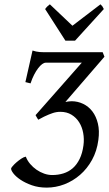

<svg xmlns="http://www.w3.org/2000/svg" viewBox="-20 -858 508 893"><path d="M437.5 -207Q430.7 -155.3 408 -114.3Q385.3 -73.2 352.3 -44.7Q319.3 -16.1 279.3 -0.7Q239.3 14.6 197.3 14.6Q159.2 14.6 128.2 3.7Q97.2 -7.3 75.4 -22Q53.7 -36.6 42.2 -51.5Q30.8 -66.4 31.7 -74.7Q32.2 -77.6 39.3 -85.9Q46.4 -94.2 56.9 -103.3Q67.4 -112.3 79.1 -120.1Q90.8 -127.9 100.1 -129.4Q106.9 -111.3 120.1 -95.7Q133.3 -80.1 149.9 -68.6Q166.5 -57.1 185.3 -50.5Q204.1 -43.9 222.7 -43.9Q250.5 -43.9 274.9 -51.5Q299.3 -59.1 318.4 -75.7Q337.4 -92.3 350.3 -118.7Q363.3 -145 368.2 -182.1Q372.1 -211.4 366.9 -239.5Q361.8 -267.6 348.1 -289.3Q334.5 -311 312.5 -324.5Q290.5 -337.9 260.7 -337.9Q242.2 -337.9 224.9 -332Q207.5 -326.2 187 -316.4L183.1 -314.5L158.2 -301.3L157.2 -302.2Q154.8 -305.2 151.9 -310.8Q148.9 -316.4 146.5 -320.3L145.5 -322.8V-323.2Q146 -323.2 146.5 -323.7L360.4 -566.4H192.4Q185.1 -566.4 176 -559.8Q167 -553.2 157.5 -540.8Q147.9 -528.3 138.7 -510.5Q129.4 -492.7 122.1 -470.2L98.1 -476.1L131.3 -623Q140.1 -620.1 147.9 -618.4Q155.8 -616.7 164.3 -616Q172.9 -615.2 183.1 -615.2H457.5L465.8 -594.2L284.2 -383.8Q292 -385.3 299.1 -386.2Q306.2 -387.2 313 -387.2Q341.3 -387.2 366.7 -375Q392.1 -362.8 409.7 -339.8Q427.2 -316.9 435.3 -283.4Q443.4 -250 437.5 -207ZM329.1 -668.9H284.2L189.9 -815.9Q196.8 -825.2 200.7 -828.6Q204.6 -832 211.9 -837.9L316.9 -738.3L447.3 -837.9Q453.1 -832.5 455.8 -828.9Q458.5 -825.2 462.9 -815.9Z"/></svg>

Font: Gentium Plus
Style: Italic
Weight: 400
Italic angle: -8°
Designer: J. Victor Gaultney, Annie Olsen, Iska Routamaa
Foundry: SIL International
Version: Version 1.510